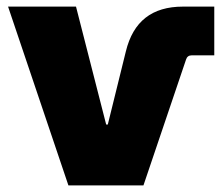

<svg xmlns="http://www.w3.org/2000/svg" viewBox="-20 -561 673 581"><path d="M187 0 4.4 -541H210L301.3 -184.1H306.2L360.8 -405.3Q377.4 -473.6 420.4 -507.3Q463.4 -541 533.7 -541H628.4V-393.6H560.5Q546.9 -393.6 543 -380.9L414.1 0Z"/></svg>

Font: Inter 17pt Black
Style: Regular
Weight: 900
Version: Version 4.001;git-66647c0bb